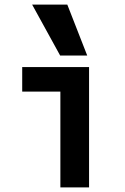

<svg xmlns="http://www.w3.org/2000/svg" viewBox="-20 -810 540 830"><path d="M241 0V-414H76V-520H365V0ZM240 -570 119 -790H271L357 -570Z"/></svg>

Font: M PLUS 1 Code SemiBold
Style: Regular
Weight: 600
Designer: Coji Morishita
Foundry: UNDERFOREST DESIGN
Version: Version 1.005